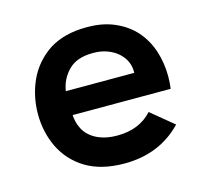

<svg xmlns="http://www.w3.org/2000/svg" viewBox="-81 -594 748 695"><g transform="rotate(-15 293.0 -246.0)"><path d="M305 9.5Q219 9.5 161 -25Q103 -60.5 74.5 -120Q47.5 -177.5 47.5 -244Q47.5 -309.5 73.5 -368Q100.5 -428 157.5 -466.5Q215 -502.5 296.5 -502.5H301Q359 -502.5 402.5 -483.5Q448 -464 478.5 -430Q508.5 -396 523.5 -351Q538.5 -305.5 538.5 -254.5Q538.5 -234.5 535.5 -208.5H168Q169.5 -183 179 -162Q188 -141 205.5 -126.5Q223 -111.5 247.5 -103.5Q272.5 -95 306 -95Q388.5 -95 436.5 -148L521 -78.5Q436.5 9.5 305 9.5ZM423 -298.5V-304.5Q423 -323 415 -341.5Q406 -360.5 389 -375.5Q372 -390 348.5 -398.5Q326 -406.5 299 -406.5H295Q236.5 -406.5 205 -375Q173.5 -343.5 166.5 -298.5Z"/></g></svg>

Font: Acari Sans Neue
Style: Bold
Weight: 700
Designer: Alfredo Marco Pradil (font), Cristiano Sobral (main changes)
Foundry: Hanken Design Co. (font), Cristiano Sobral (main changes)
Version: Version 2.459;March 19, 2022;FontCreator 14.0.0.2808 64-bit;